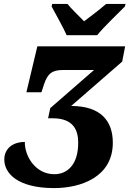

<svg xmlns="http://www.w3.org/2000/svg" viewBox="-20 -951 662 982"><path d="M321 -771H477C514 -817 582 -880 619 -918L622 -931H523C499 -910 443 -866 410 -842C387 -866 341 -910 325 -931H247L244 -918C264 -880 305 -808 321 -771ZM257 11C391 11 557 -44 557 -221C557 -332 496 -409 344 -409L605 -636L620 -714H171L115 -479H192L205 -519C223 -574 246 -593 302 -593H461L237 -398L226 -346H250C358 -346 380 -282 380 -221C380 -106 322 -60 258 -60C162 -60 106 -151 107 -225C44 -225 2 -190 2 -135C2 -64 71 11 257 11Z"/></svg>

Font: Noto Serif SemiCondensed Black
Style: Italic
Weight: 900
Width: 4
Italic angle: -12°
Designer: Monotype Design Team
Foundry: Monotype Imaging Inc.
Version: Version 2.014